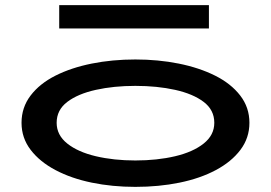

<svg xmlns="http://www.w3.org/2000/svg" viewBox="-20 -715 1057 749"><path d="M508 14Q418 14 338 -2.5Q258 -19 196.5 -51.5Q135 -84 99.5 -130.5Q64 -177 64 -236Q64 -296 99.5 -342.5Q135 -389 196.5 -420Q258 -451 338 -467Q418 -483 508 -483Q597 -483 677 -467Q757 -451 819 -420Q881 -389 917 -342.5Q953 -296 953 -236Q953 -177 918 -130.5Q883 -84 822 -51.5Q761 -19 680.5 -2.5Q600 14 508 14ZM508 -89Q593 -89 663 -105.5Q733 -122 774.5 -155Q816 -188 816 -236Q816 -286 774.5 -317.5Q733 -349 663 -364.5Q593 -380 508 -380Q424 -380 354 -364.5Q284 -349 242.5 -317.5Q201 -286 201 -236Q201 -188 242.5 -155Q284 -122 354 -105.5Q424 -89 508 -89ZM795 -695V-604H211V-695Z"/></svg>

Font: BioRhyme Expanded SemiBold
Style: Regular
Weight: 600
Width: 7
Designer: Aoife Mooney
Foundry: Aoife Mooney Type
Version: Version 1.600;gftools[0.9.33]